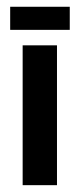

<svg xmlns="http://www.w3.org/2000/svg" viewBox="-20 -542 233 562"><path d="M184.2 -522.2H9.8V-454.6H184.2ZM146.8 0V-409.3H46.3V0Z"/></svg>

Font: Gidugu
Style: Regular
Weight: 400
Designer: Purushoth Kumar Guthula
Foundry: Silicon Andhra, USA.
Version: Version 1.0.5; ttfautohint (v1.2.25-373a) -l 7 -r 28 -G 50 -